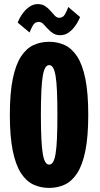

<svg xmlns="http://www.w3.org/2000/svg" viewBox="-20 -911 490 942"><path d="M221.1 11Q179.6 11 144.4 -5.2Q109.1 -21.5 83.1 -61.2Q57.1 -101 42.7 -170.9Q28.3 -240.8 28.3 -348Q28.3 -454.8 42.7 -524.4Q57.1 -594 83.1 -633.8Q109.1 -673.5 144.4 -689.8Q179.6 -706 221.1 -706Q262.6 -706 297.6 -689.8Q332.6 -673.5 358.6 -633.8Q384.6 -594 398.8 -524.4Q413 -454.8 413 -348Q413 -240.8 398.8 -170.9Q384.6 -101 358.6 -61.2Q332.6 -21.5 297.6 -5.2Q262.6 11 221.1 11ZM221.1 -103.4Q232.5 -103.4 240.2 -115.9Q247.9 -128.3 252.7 -156.6Q257.5 -185 259.5 -232.1Q261.6 -279.1 261.6 -348Q261.6 -416.8 259.5 -463.6Q257.5 -510.4 252.7 -538.6Q247.9 -566.7 240.2 -579.1Q232.5 -591.6 221.1 -591.6Q210.1 -591.6 202.4 -579.1Q194.6 -566.7 189.9 -538.6Q185.1 -510.4 182.9 -463.6Q180.6 -416.8 180.6 -348Q180.6 -279.1 182.9 -232.1Q185.1 -185 189.9 -156.6Q194.6 -128.3 202.4 -115.9Q210.1 -103.4 221.1 -103.4ZM275.4 -738.3Q254.4 -738.3 239.4 -748.2Q224.5 -758.1 213.3 -770.9Q202.1 -783.8 192.1 -793.7Q182.1 -803.6 170.5 -803.6Q151.1 -803.6 141.2 -786Q131.4 -768.4 125.1 -751.5L67 -800Q68.4 -805.6 75.8 -820.2Q83.1 -834.9 96 -851.1Q108.9 -867.3 126.5 -879.1Q144.1 -890.9 166.1 -890.9Q187.1 -890.9 202 -880.8Q217 -870.6 228.2 -857.3Q239.4 -843.9 249.2 -833.8Q259.1 -823.7 270.6 -823.7Q289.2 -823.7 299.1 -841.5Q309.1 -859.4 314.9 -876.8L373 -827.3Q371.1 -822.1 363.8 -807.7Q356.5 -793.3 344 -777.3Q331.6 -761.4 314.5 -749.8Q297.4 -738.3 275.4 -738.3Z"/></svg>

Font: League Mono Thin Condensed
Style: Regular
Weight: 100
Width: 1
Designer: Tyler Finck
Foundry: The League of Moveable Type / Tyler Finck
Version: Version 2.300;RELEASE